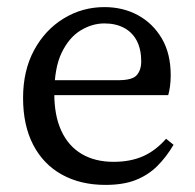

<svg xmlns="http://www.w3.org/2000/svg" viewBox="-20 -508 550 541"><path d="M277 13Q207 13 154.5 -16Q102 -45 73.5 -100Q45 -155 45 -232Q45 -309 76 -366.5Q107 -424 159.5 -456Q212 -488 274 -488Q327 -488 369 -465Q411 -442 436 -399.5Q461 -357 461 -296Q461 -279 459 -264.5Q457 -250 454 -240H84V-282H313Q354 -282 366 -297Q378 -312 378 -334Q378 -369 365.5 -393Q353 -417 329.5 -429.5Q306 -442 274 -442Q240 -442 207.5 -422.5Q175 -403 154 -360Q133 -317 133 -244Q133 -182 153 -139Q173 -96 210.5 -74Q248 -52 300 -52Q347 -52 382.5 -67.5Q418 -83 448 -117L469 -100Q449 -66 423.5 -40.5Q398 -15 363 -1Q328 13 277 13Z"/></svg>

Font: Source Serif 4 Variable
Style: Regular
Weight: 400
Designer: Frank Grießhammer
Foundry: Adobe
Version: Version 4.005;hotconv 1.1.0;makeotfexe 2.6.0